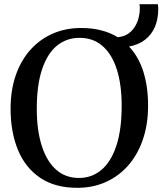

<svg xmlns="http://www.w3.org/2000/svg" viewBox="-20 -885 775 916"><path d="M352.5 11Q244.5 12 172.8 -36Q101 -84 65.8 -169.5Q30.5 -255 30.5 -366Q30.5 -455 55.2 -526Q80 -597 125.2 -647.5Q170.5 -698 232 -724.8Q293.5 -751.5 367.5 -751.5Q419.5 -751.5 463 -740.2Q506.5 -729 541.5 -707.5Q573 -710.5 593.5 -725.5Q614 -740.5 625.8 -761.5Q637.5 -782.5 642.2 -804Q647 -825.5 647 -841Q647 -850.5 646.8 -856Q646.5 -861.5 645 -865H733Q734 -859.5 734.5 -854Q735 -848.5 735 -843Q735 -794 718.8 -756.2Q702.5 -718.5 671.2 -694.8Q640 -671 595.5 -663Q641.5 -614.5 664 -542.8Q686.5 -471 686.5 -381Q686.5 -292.5 662 -220.5Q637.5 -148.5 592.8 -97Q548 -45.5 486.8 -17.5Q425.5 10.5 352.5 11ZM357 -36Q418.5 -36 464.2 -74.8Q510 -113.5 535.2 -190Q560.5 -266.5 560.5 -380.5Q560.5 -481.5 537.2 -554Q514 -626.5 469.2 -665.5Q424.5 -704.5 359.5 -704.5Q298 -704.5 252.2 -667.5Q206.5 -630.5 181 -555.2Q155.5 -480 155.5 -366Q155.5 -264.5 179 -190.2Q202.5 -116 247.2 -76Q292 -36 357 -36Z"/></svg>

Font: Merriweather 48pt Medium
Style: Regular
Weight: 500
Version: Version 2.100